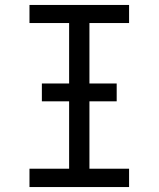

<svg xmlns="http://www.w3.org/2000/svg" viewBox="-20 -755 640 775"><path d="M99 0V-74H259V-662H99V-735H501V-662H341V-74H501V0ZM149 -346V-418H451V-346Z"/></svg>

Font: Iosevka Plex Etoile
Style: Regular
Weight: 400
Designer: Belleve Invis
Foundry: Belleve Invis
Version: Version 25.1.1; ttfautohint (v1.8.4)